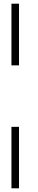

<svg xmlns="http://www.w3.org/2000/svg" viewBox="-20 -812 205 1040"><path d="M83 -792V-458H42V-792ZM83 -125V208H42V-125Z"/></svg>

Font: okolaksMetalik
Style: bold
Weight: 700
Width: 7
Version: Version 0.6